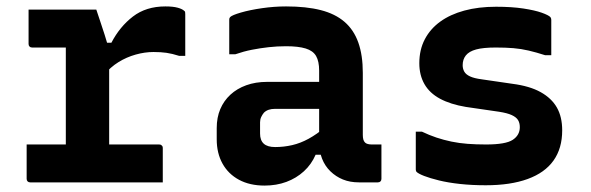

<svg xmlns="http://www.w3.org/2000/svg" viewBox="-20 -568 1840 598"><path d="M185 -66V-134Q185 -151 185 -167.5Q185 -184 185 -201.5Q185 -219 185 -235Q185 -266 185 -297Q185 -328 185 -359Q185 -390 185 -420H166Q145 -420 122.5 -420Q100 -420 80 -420Q75 -420 72 -423Q69 -426 69 -431Q69 -458 69 -484.5Q69 -511 69 -538Q80 -538 95 -538Q110 -538 126.5 -538Q143 -538 161 -538Q179 -538 199 -538Q219 -538 239.5 -538Q260 -538 280 -538Q280 -538 284 -526Q288 -514 294 -496Q300 -478 306 -459.5Q312 -441 316 -426.5Q320 -412 320 -409Q320 -367 320 -324.5Q320 -282 320 -239Q320 -196 320 -152Q320 -108 320 -64ZM291 -435H327Q353 -485 394 -516.5Q435 -548 495 -548Q519 -548 533.5 -544Q548 -540 554 -534Q556 -533 556.5 -530.5Q557 -528 557 -524Q557 -491 557 -459Q557 -427 557 -394H538Q516 -401 498.5 -403.5Q481 -406 458 -406Q431 -406 402.5 -398Q374 -390 349 -374.5Q324 -359 303 -334ZM63 -118H475Q480 -118 482 -116.5Q484 -115 485.5 -113Q487 -111 487 -107Q487 -88 487 -71Q487 -54 487 -36.5Q487 -19 487 0H74Q69 0 66 -3Q63 -6 63 -11Q63 -30 63 -47.5Q63 -65 63 -82Q63 -99 63 -118Z M1110 -341Q1110 -316 1110 -292.5Q1110 -269 1110 -244.5Q1110 -220 1110 -195.5Q1110 -171 1110 -148Q1110 -140 1111.5 -134Q1113 -128 1117 -124Q1120 -121 1125.5 -119.5Q1131 -118 1138 -118Q1141 -118 1143.5 -118Q1146 -118 1149 -118H1168Q1168 -91 1168 -64.5Q1168 -38 1168 -11Q1168 -6 1165 -3Q1162 0 1157 0Q1152 0 1132.5 0Q1113 0 1098 0Q1070 0 1048 -9Q1026 -18 1009 -34.5Q992 -51 983 -74Q974 -97 974 -126Q974 -157 974 -189Q974 -221 974 -252Q974 -269 974 -284.5Q974 -300 974 -316Q974 -332 974 -348Q974 -377 964.5 -393.5Q955 -410 932 -417Q909 -424 871 -424Q843 -424 816.5 -421Q790 -418 764.5 -413Q739 -408 713 -399H694Q694 -426 694 -453Q694 -480 694 -506Q694 -510 695 -512Q696 -514 697 -515Q703 -521 730.5 -529Q758 -537 796 -542.5Q834 -548 871 -548Q934 -548 979 -536.5Q1024 -525 1053 -500Q1082 -475 1096 -435.5Q1110 -396 1110 -341ZM790 -152Q790 -131 801.5 -120.5Q813 -110 837 -110Q864 -110 890 -116Q916 -122 941.5 -136Q967 -150 993 -172V-86H963Q950 -56 926.5 -34.5Q903 -13 872 -1.5Q841 10 804 10Q758 10 724.5 -8Q691 -26 673 -58.5Q655 -91 655 -134V-169Q655 -202 666 -228Q677 -254 697.5 -273Q718 -292 747 -302.5Q776 -313 812 -313Q847 -313 880.5 -313Q914 -313 944.5 -313Q975 -313 1002 -313Q1011 -313 1015.5 -297Q1020 -281 1021 -261.5Q1022 -242 1022 -229Q990 -229 960 -229Q930 -229 899.5 -229Q869 -229 837 -229Q825 -229 816.5 -226Q808 -223 802 -217Q797 -211 793.5 -203.5Q790 -196 790 -187Z M1494 -118Q1555 -118 1577 -132.5Q1599 -147 1599 -172Q1599 -185 1593.5 -194Q1588 -203 1574 -209.5Q1560 -216 1534 -220L1431 -235Q1383 -243 1350.5 -260.5Q1318 -278 1302 -306Q1286 -334 1286 -371Q1286 -413 1303 -445.5Q1320 -478 1351 -500.5Q1382 -523 1426 -535Q1470 -547 1525 -547Q1574 -547 1610 -541.5Q1646 -536 1667 -528.5Q1688 -521 1694 -515Q1695 -514 1695.5 -512.5Q1696 -511 1696.5 -510Q1697 -509 1697 -506Q1697 -479 1697 -451Q1697 -423 1697 -396H1678Q1650 -405 1626.5 -410.5Q1603 -416 1579 -418Q1555 -420 1524 -420Q1485 -420 1463 -414Q1441 -408 1431 -395.5Q1421 -383 1421 -365Q1421 -354 1426 -345Q1431 -336 1444 -330Q1457 -324 1480 -321L1576 -307Q1630 -300 1664 -281Q1698 -262 1714.5 -233Q1731 -204 1731 -162Q1731 -106 1704 -68Q1677 -30 1623.5 -10.5Q1570 9 1493 9Q1450 9 1413 5Q1376 1 1347.5 -6Q1319 -13 1301 -20Q1283 -27 1277 -33Q1276 -35 1275.5 -36.5Q1275 -38 1275 -40Q1275 -69 1275 -98.5Q1275 -128 1275 -158H1294Q1317 -147 1339.5 -139.5Q1362 -132 1386 -127Q1410 -122 1436.5 -120Q1463 -118 1494 -118Z"/></svg>

Font: Recursive Monospace
Style: Bold
Weight: 700
Version: Version 1.047